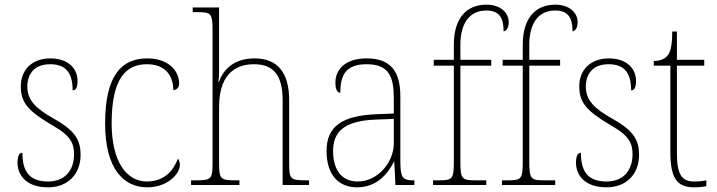

<svg xmlns="http://www.w3.org/2000/svg" viewBox="-20 -792 3068 822"><path d="M186 10C269 10 325 -45 325 -129C325 -189 305 -231 212 -283C137 -325 97 -361 97 -421C97 -475 127 -517 194 -517C257 -517 291 -486 291 -405C306 -405 312 -420 312 -447C312 -495 275 -542 196 -542C117 -542 69 -493 69 -422C69 -351 102 -316 205 -255C283 -211 297 -178 297 -131C297 -63 258 -15 186 -15C103 -15 76 -61 76 -138C62 -138 55 -124 55 -94C55 -50 85 10 186 10Z M610 10C700 10 750 -50 750 -85C750 -98 747 -106 742 -113C722 -62 685 -16 610 -15C524 -14 458 -97 458 -264C458 -456 519 -517 609 -517C687 -517 722 -469 722 -406C735 -407 747 -416 747 -434C747 -492 697 -542 611 -542C505 -542 430 -476 430 -263C430 -70 509 10 610 10Z M798 0H1005V-20H991C923 -20 918 -25 918 -95V-334C918 -460 975 -517 1067 -517C1155 -517 1190 -466 1190 -361V0H1303V-20H1289C1222 -20 1218 -26 1218 -94V-363C1218 -486 1164 -542 1070 -542C978 -542 935 -491 917 -441H915C917 -455 918 -472 918 -487V-760H805V-740H827C883 -740 890 -734 890 -663V-95C890 -25 885 -20 817 -20H798Z M1508 10C1596 10 1642 -51 1666 -99H1668L1673 0H1754V-20H1749C1701 -20 1694 -33 1694 -107V-379C1694 -486 1653 -542 1550 -542C1450 -542 1416 -487 1416 -440C1416 -410 1423 -395 1437 -395C1437 -475 1464 -517 1550 -517C1645 -517 1666 -464 1666 -371V-306L1591 -303C1445 -297 1378 -251 1378 -146C1378 -40 1433 10 1508 10ZM1511 -15C1436 -15 1406 -74 1406 -145C1406 -226 1451 -275 1589 -280L1666 -283V-178C1666 -100 1600 -15 1511 -15Z M1834 0H2062V-20H2014C1958 -20 1951 -26 1951 -100V-511H2083V-536H1951V-600C1951 -688 1987 -747 2062 -747C2122 -747 2136 -710 2136 -658C2146 -658 2158 -671 2158 -697C2158 -739 2121 -772 2063 -772C1975 -772 1923 -712 1923 -600V-536H1837V-511H1923V-100C1923 -26 1917 -20 1860 -20H1834Z M2129 0H2357V-20H2309C2253 -20 2246 -26 2246 -100V-511H2378V-536H2246V-600C2246 -688 2282 -747 2357 -747C2417 -747 2431 -710 2431 -658C2441 -658 2453 -671 2453 -697C2453 -739 2416 -772 2358 -772C2270 -772 2218 -712 2218 -600V-536H2132V-511H2218V-100C2218 -26 2212 -20 2155 -20H2129Z M2577 10C2660 10 2716 -45 2716 -129C2716 -189 2696 -231 2603 -283C2528 -325 2488 -361 2488 -421C2488 -475 2518 -517 2585 -517C2648 -517 2682 -486 2682 -405C2697 -405 2703 -420 2703 -447C2703 -495 2666 -542 2587 -542C2508 -542 2460 -493 2460 -422C2460 -351 2493 -316 2596 -255C2674 -211 2688 -178 2688 -131C2688 -63 2649 -15 2577 -15C2494 -15 2467 -61 2467 -138C2453 -138 2446 -124 2446 -94C2446 -50 2476 10 2577 10Z M2952 10C2968 10 2985 9 3004 5V-20C2984 -16 2971 -15 2951 -15C2900 -15 2878 -44 2878 -135V-511H2995V-536H2878V-657H2858C2858 -599 2851 -567 2836 -552C2825 -539 2805 -531 2779 -531V-511H2850V-141C2850 -29 2878 10 2952 10Z"/></svg>

Font: Noto Serif Thai SemiCondensed Thin
Style: Regular
Weight: 100
Width: 4
Designer: Monotype Design Team
Foundry: Monotype Imaging Inc.
Version: Version 2.002